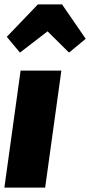

<svg xmlns="http://www.w3.org/2000/svg" viewBox="-32 -856 411 876"><path d="M248 -534 174 0H-12L62 -534ZM59 -616 -1 -688 141 -836H251L359 -679L283 -616L185 -713Z"/></svg>

Font: Fira Sans Extra Condensed Black
Style: Italic
Weight: 900
Width: 3
Italic angle: -8°
Designer: Carrois Corporate & Edenspiekermann AG
Foundry: Carrois Corporate GbR & Edenspiekermann AG
Version: Version 4.203